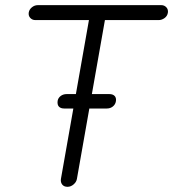

<svg xmlns="http://www.w3.org/2000/svg" viewBox="-20 -720 667 740"><path d="M227.5 -301.8Q213.9 -301.8 207 -309.1Q200.2 -316.4 202.1 -331.1Q204.1 -342.8 213.9 -350.1Q223.6 -357.4 237.3 -357.4H401.4Q415 -357.4 421.9 -350.1Q428.7 -342.8 426.8 -330.1Q424.8 -317.4 415 -309.6Q405.3 -301.8 391.6 -301.8ZM240.2 0Q226.6 0 219.7 -8.8Q212.9 -17.6 214.8 -30.3L327.1 -667H388.7L276.4 -30.3Q274.4 -18.6 263.7 -9.3Q252.9 0 240.2 0ZM116.2 -642.6Q104.5 -642.6 96.7 -650.9Q88.9 -659.2 90.8 -671.9Q92.8 -683.6 103 -691.9Q113.3 -700.2 126 -700.2H601.6Q613.3 -700.2 621.1 -691.9Q628.9 -683.6 627 -670.9Q625 -658.2 614.3 -650.4Q603.5 -642.6 591.8 -642.6Z"/></svg>

Font: Quicksand
Style: Italic
Weight: 400
Designer: Andrew Paglinawan
Foundry: Andrew Paglinawan
Version: Version 3.006